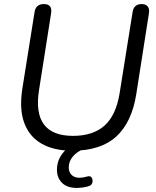

<svg xmlns="http://www.w3.org/2000/svg" viewBox="-20 -732 768 944"><path d="M335 9Q246 9 185.5 -25Q125 -59 99.5 -127Q74 -195 90 -297L150 -673Q156 -712 196 -712Q239 -712 231 -665L172 -290Q136 -64 339 -64Q437 -64 493.5 -114Q550 -164 568 -273L632 -673Q638 -712 677 -712Q697 -712 706.5 -700Q716 -688 712 -665L650 -269Q628 -131 552 -61Q476 9 335 9ZM358 192Q310 192 285 167Q260 142 260 103Q260 57 288.5 21Q317 -15 366 -36L392 0Q356 15 337 39Q318 63 318 91Q318 114 332 128Q346 142 371 142Q388 142 408 136Q424 131 430.5 141Q437 151 434.5 164Q432 177 420 182Q406 187 389 189.5Q372 192 358 192Z"/></svg>

Font: Nunito
Style: Italic
Weight: 400
Italic angle: -9°
Designer: Vernon Adams
Foundry: Vernon Adams
Version: Version 3.601; ttfautohint (v1.8.2.53-6de2)